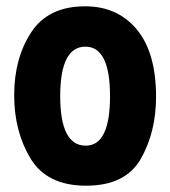

<svg xmlns="http://www.w3.org/2000/svg" viewBox="-20 -580 540 609"><path d="M475 -273Q475 -413 414 -486.5Q353 -560 250 -560Q133 -560 79 -477.5Q25 -395 25 -278Q25 -163 77 -77Q129 9 253 9Q378 9 426.5 -76Q475 -161 475 -273ZM171 -275Q171 -432 251 -432Q329 -432 329 -275Q329 -118 252 -118Q171 -118 171 -275Z"/></svg>

Font: Noto Sans Mono UI Condensed ExtraBold
Style: Regular
Weight: 800
Width: 3
Designer: Monotype Design team
Foundry: Monotype Imaging Inc.
Version: 1.000